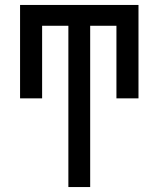

<svg xmlns="http://www.w3.org/2000/svg" viewBox="-20 -540 640 775"><path d="M256 215V-436H150V-143H61V-520H539V-143H450V-436H344V215Z"/></svg>

Font: Iosevka Medium Extended
Style: Regular
Weight: 500
Width: 7
Monospace: yes
Designer: Belleve Invis
Foundry: Belleve Invis
Version: Version 32.5.0; ttfautohint (v1.8.4)